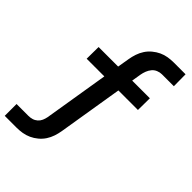

<svg xmlns="http://www.w3.org/2000/svg" viewBox="-286 -840 1160 1160"><g transform="rotate(45 294.5 -260.0)"><path d="M-11 215V114H91Q106 114 121.5 109.5Q137 105 149.5 94Q162 83 168.5 68Q175 53 178 37L246 -379H95L96 -480H263L276 -557Q280 -581 288 -605Q296 -629 310 -650.5Q324 -672 344.5 -689Q365 -706 387.5 -716.5Q410 -727 434.5 -731Q459 -735 483 -735H584L585 -634H483Q466 -634 449 -627Q432 -620 420.5 -606Q409 -592 402.5 -575Q396 -558 393 -541L383 -480H534L533 -379H366L298 37Q294 61 286 85Q278 109 264 130.5Q250 152 229.5 169Q209 186 186 196.5Q163 207 138.5 211Q114 215 90 215Z"/></g></svg>

Font: Iosevka Extended
Style: Bold Italic
Weight: 700
Width: 7
Italic angle: -9°
Monospace: yes
Designer: Belleve Invis
Foundry: Belleve Invis
Version: Version 32.5.0; ttfautohint (v1.8.4)